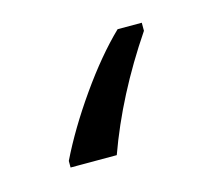

<svg xmlns="http://www.w3.org/2000/svg" viewBox="-42 14 275 253"><g transform="rotate(-15 95.5 140.0)"><path d="M91 220H28V211Q47 172 76.5 130Q106 88 135 60H168V71Q118 145 91 220Z"/></g></svg>

Font: Noto Sans Display Light Narrow
Style: Regular
Weight: 300
Width: 4
Designer: Monotype Design team
Foundry: Monotype Imaging Inc.
Version: Version 1.000